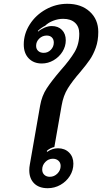

<svg xmlns="http://www.w3.org/2000/svg" viewBox="-20 -981 537 1010"><path d="M134 -86Q134 -100 137 -116L191 -425Q200 -477 226 -516.5Q252 -556 299 -611Q348 -666 372.5 -707.5Q397 -749 397 -804Q397 -841 374.5 -861.5Q352 -882 312 -882Q286 -882 260 -872Q234 -862 218 -846Q193 -833 179 -818L181 -815Q194 -827 214 -835.5Q234 -844 252 -844Q286 -844 306 -823.5Q326 -803 326 -769Q326 -737 308.5 -709Q291 -681 262 -664Q233 -647 200 -647Q157 -647 131 -674Q105 -701 105 -747Q105 -803 136.5 -852.5Q168 -902 221 -931.5Q274 -961 334 -961Q407 -961 452 -920Q497 -879 497 -813Q497 -767 484 -730.5Q471 -694 452.5 -667Q434 -640 402 -602Q361 -555 337 -516.5Q313 -478 304 -425L266 -208Q242 -202 226 -187L228 -182Q255 -201 285 -201Q321 -201 343.5 -178.5Q366 -156 366 -120Q366 -85 347.5 -55.5Q329 -26 298 -8.5Q267 9 231 9Q185 9 159.5 -16.5Q134 -42 134 -86ZM263 -757Q263 -774 253 -784Q243 -794 226 -794Q203 -794 186.5 -778Q170 -762 170 -740Q170 -723 181 -713Q192 -703 210 -703Q232 -703 247.5 -719Q263 -735 263 -757ZM299 -108Q299 -125 287.5 -135.5Q276 -146 258 -146Q235 -146 218.5 -129Q202 -112 202 -89Q202 -72 213 -61.5Q224 -51 242 -51Q265 -51 282 -68Q299 -85 299 -108Z"/></svg>

Font: K2D SemiBold
Style: Italic
Weight: 600
Italic angle: -10°
Designer: Katatrad Aksorn Co.,Ltd.
Foundry: Cadson Demak Co.,Ltd.
Version: Version 1.000; ttfautohint (v1.6)